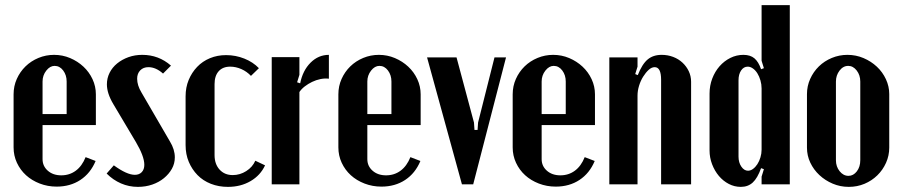

<svg xmlns="http://www.w3.org/2000/svg" viewBox="-20 -719 3521 749"><path d="M33 -351Q33 -383 45.5 -411Q58 -439 79.5 -460Q101 -481 130 -493Q159 -505 191 -505Q224 -505 253.5 -492.5Q283 -480 305.5 -459Q328 -438 341 -410Q354 -382 354 -351V-231H146V-98Q146 -71 166.5 -53Q187 -35 219 -35Q251 -35 275.5 -53Q300 -71 314 -106L353 -91Q333 -43 293.5 -17Q254 9 201 9Q166 9 135 -3Q104 -15 81.5 -35.5Q59 -56 46 -84Q33 -112 33 -144ZM240 -274V-401Q240 -426 226.5 -444Q213 -462 193 -462Q175 -462 160.5 -443.5Q146 -425 146 -401V-274Z M616 -432Q588 -457 559 -457Q539 -457 527 -444.5Q515 -432 515 -412Q515 -386 532 -358L643 -167Q662 -136 662 -105Q662 -81 650.5 -60.5Q639 -40 619.5 -24Q600 -8 574 1Q548 10 518 10Q483 10 452 -3.5Q421 -17 396 -42L424 -74Q475 -37 506 -37Q523 -37 533 -47.5Q543 -58 543 -76Q543 -93 534.5 -115.5Q526 -138 510 -165L422 -313Q397 -355 397 -390Q397 -414 407.5 -435Q418 -456 437 -471.5Q456 -487 481 -496Q506 -505 535 -505Q599 -505 647 -463Z M704 -343Q704 -378 716 -407Q728 -436 749 -458Q770 -480 799 -492Q828 -504 862 -504Q899 -504 933 -490.5Q967 -477 990 -453L959 -423Q943 -440 921.5 -449.5Q900 -459 878 -459Q849 -459 833 -441Q817 -423 817 -391V-114Q817 -79 836.5 -57.5Q856 -36 888 -36Q916 -36 940.5 -51.5Q965 -67 976 -92L1014 -74Q996 -35 957.5 -12.5Q919 10 869 10Q833 10 802.5 -2Q772 -14 750.5 -36Q729 -58 716.5 -87.5Q704 -117 704 -153Z M1148 -496V-427L1139 -398L1151 -394Q1161 -444 1191.5 -474.5Q1222 -505 1263 -505V-412Q1247 -414 1230 -410.5Q1213 -407 1197.5 -399.5Q1182 -392 1169 -382Q1156 -372 1148 -360V0H1040V-496Z M1300 -351Q1300 -383 1312.5 -411Q1325 -439 1346.5 -460Q1368 -481 1397 -493Q1426 -505 1458 -505Q1491 -505 1520.5 -492.5Q1550 -480 1572.5 -459Q1595 -438 1608 -410Q1621 -382 1621 -351V-231H1413V-98Q1413 -71 1433.5 -53Q1454 -35 1486 -35Q1518 -35 1542.5 -53Q1567 -71 1581 -106L1620 -91Q1600 -43 1560.5 -17Q1521 9 1468 9Q1433 9 1402 -3Q1371 -15 1348.5 -35.5Q1326 -56 1313 -84Q1300 -112 1300 -144ZM1507 -274V-401Q1507 -426 1493.5 -444Q1480 -462 1460 -462Q1442 -462 1427.5 -443.5Q1413 -425 1413 -401V-274Z M1826 0H1782L1646 -495H1761L1829 -241L1831 -212H1843L1845 -241L1909 -495H1954Z M1980 -351Q1980 -383 1992.5 -411Q2005 -439 2026.5 -460Q2048 -481 2077 -493Q2106 -505 2138 -505Q2171 -505 2200.5 -492.5Q2230 -480 2252.5 -459Q2275 -438 2288 -410Q2301 -382 2301 -351V-231H2093V-98Q2093 -71 2113.5 -53Q2134 -35 2166 -35Q2198 -35 2222.5 -53Q2247 -71 2261 -106L2300 -91Q2280 -43 2240.5 -17Q2201 9 2148 9Q2113 9 2082 -3Q2051 -15 2028.5 -35.5Q2006 -56 1993 -84Q1980 -112 1980 -144ZM2187 -274V-401Q2187 -426 2173.5 -444Q2160 -462 2140 -462Q2122 -462 2107.5 -443.5Q2093 -425 2093 -401V-274Z M2468 -426Q2485 -469 2506.5 -487Q2528 -505 2561 -505Q2585 -505 2606 -497Q2627 -489 2642.5 -474.5Q2658 -460 2667 -441Q2676 -422 2676 -400V0H2559V-408Q2559 -457 2534 -457Q2522 -457 2510.5 -446.5Q2499 -436 2489 -420Q2479 -404 2473 -384.5Q2467 -365 2467 -346V0H2357V-495H2467V-459L2458 -430Z M2960 -59 2949 -63Q2935 -24 2916.5 -7Q2898 10 2870 10Q2845 10 2823 -1.5Q2801 -13 2784.5 -32.5Q2768 -52 2758 -78Q2748 -104 2748 -132V-354Q2748 -385 2758.5 -412.5Q2769 -440 2787 -460.5Q2805 -481 2829 -493Q2853 -505 2880 -505Q2907 -505 2923 -491.5Q2939 -478 2949 -449L2960 -453L2951 -482V-699H3061V0H2951V-30ZM2951 -374Q2951 -390 2946.5 -405.5Q2942 -421 2934.5 -433Q2927 -445 2917 -452Q2907 -459 2897 -459Q2881 -459 2871 -444Q2861 -429 2861 -406V-108Q2861 -85 2872 -69Q2883 -53 2898 -53Q2908 -53 2917.5 -60Q2927 -67 2934.5 -78.5Q2942 -90 2946.5 -105Q2951 -120 2951 -135Z M3286 -505Q3319 -505 3348.5 -492.5Q3378 -480 3400.5 -459Q3423 -438 3436 -410Q3449 -382 3449 -352V-143Q3449 -112 3436.5 -84Q3424 -56 3402.5 -35Q3381 -14 3352.5 -2Q3324 10 3291 10Q3258 10 3228.5 -2.5Q3199 -15 3176.5 -36Q3154 -57 3141 -84.5Q3128 -112 3128 -143V-352Q3128 -383 3140.5 -411Q3153 -439 3174.5 -460Q3196 -481 3225 -493Q3254 -505 3286 -505ZM3289 -462Q3269 -462 3255 -443.5Q3241 -425 3241 -401V-94Q3241 -69 3255.5 -51Q3270 -33 3290 -33Q3309 -33 3322.5 -50.5Q3336 -68 3336 -94V-401Q3336 -426 3322 -444Q3308 -462 3289 -462Z"/></svg>

Font: Moniqa ExtBd Paragraph
Style: Regular
Weight: 800
Designer: Rajesh Rajput
Foundry: Rajesh Rajput
Version: Version 1.000